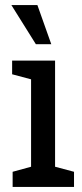

<svg xmlns="http://www.w3.org/2000/svg" viewBox="-20 -740 326 760"><path d="M30 0H273V-60L198 -80V-500H28V-446L103 -426V-80L30 -60ZM128 -720H25L122 -565H183Z"/></svg>

Font: Hermeneus One
Style: Regular
Weight: 400
Designer: Rodrigo Fuenzalida, Pablo Impallari
Foundry: Pablo Impallari, Rodrigo Fuenzalida
Version: Version 1.002